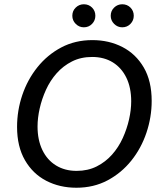

<svg xmlns="http://www.w3.org/2000/svg" viewBox="-20 -868 754 900"><path d="M338 12Q260 12 197 -20.5Q134 -53 97 -117Q60 -181 60 -273Q60 -350 84.5 -422.5Q109 -495 155.5 -553Q202 -611 267 -645.5Q332 -680 413 -680Q491 -680 554 -647.5Q617 -615 654 -551.5Q691 -488 691 -395Q691 -319 666.5 -246Q642 -173 595.5 -115Q549 -57 484 -22.5Q419 12 338 12ZM339 -67Q392 -67 433.5 -88Q475 -109 505.5 -143.5Q536 -178 555.5 -221Q575 -264 585 -308.5Q595 -353 595 -393Q595 -457 572.5 -503.5Q550 -550 509 -575.5Q468 -601 412 -601Q359 -601 317.5 -580Q276 -559 245.5 -524.5Q215 -490 195.5 -447Q176 -404 166 -359.5Q156 -315 156 -275Q156 -212 178.5 -165Q201 -118 242.5 -92.5Q284 -67 339 -67ZM553 -740Q531 -740 515 -756Q499 -772 499 -794Q499 -817 515 -832.5Q531 -848 553 -848Q576 -848 591.5 -832.5Q607 -817 607 -794Q607 -772 591.5 -756Q576 -740 553 -740ZM373 -740Q351 -740 335 -756Q319 -772 319 -794Q319 -817 335 -832.5Q351 -848 373 -848Q396 -848 411.5 -832.5Q427 -817 427 -794Q427 -772 411.5 -756Q396 -740 373 -740Z"/></svg>

Font: Atkinson Hyperlegible Next
Style: Italic
Weight: 400
Italic angle: -12°
Designer: Elliott Scott, Megan Eiswerth, Linus Boman, Theodore Petrosky, Letters from Sweden
Foundry: Applied Design Works, Letters from Sweden
Version: Version 2.001